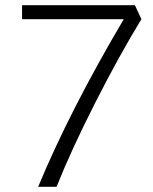

<svg xmlns="http://www.w3.org/2000/svg" viewBox="-20 -720 590 740"><path d="M457 -646H65V-700H500L525 -646Q441 -509 347.5 -325Q254 -141 198 0H127Q250 -296 457 -646Z"/></svg>

Font: KoHo
Style: Regular
Weight: 400
Version: Version 1.000; ttfautohint (v1.6)